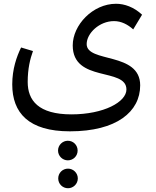

<svg xmlns="http://www.w3.org/2000/svg" viewBox="-20 -593 829 1019"><path d="M45 -145C45 6 132 104 351 104C599 104 724 0 724 -140C724 -319 440 -258 440 -359C440 -416 507 -481 585 -481C624 -481 658 -463 687 -437L734 -515C690 -556 640 -573 596 -573C472 -573 366 -460 366 -352C366 -153 651 -237 651 -118C651 -52 531 14 359 14C184 14 127 -60 127 -158C127 -228 140 -281 155 -322L92 -341C68 -292 45 -226 45 -145ZM341 406C369 406 393 383 393 354C393 325 369 302 341 302C312 302 289 325 289 354C289 383 312 406 341 406ZM340 258C369 258 392 235 392 206C392 177 369 154 340 154C312 154 288 177 288 206C288 235 312 258 340 258Z"/></svg>

Font: FiraGO Unicode
Style: Regular
Weight: 400
Designer: bBox Type
Foundry: bBox Type GmbH
Version: Version 1.001;PS 001.001;hotconv 1.0.88;makeotf.lib2.5.64775